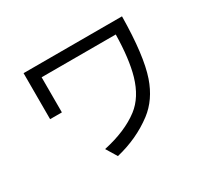

<svg xmlns="http://www.w3.org/2000/svg" viewBox="-131 -796 1112 1036"><g transform="rotate(-30 425.0 -278.0)"><path d="M115.2 -599.1H728.5Q725.6 -356.4 684.1 -235.8Q646.5 -126.5 566.4 -65.4Q465.3 11.2 332.5 43L291.5 -24.4Q431.6 -54.7 517.1 -120.1Q588.4 -174.8 620.1 -283.7Q647.9 -380.9 650.4 -531.2H188.5V-312.5H115.2Z"/></g></svg>

Font: FORM UDPGothic
Style: Regular
Weight: 400
Foundry: Pronama LLC
Version: Version 1.05101